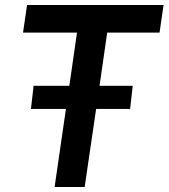

<svg xmlns="http://www.w3.org/2000/svg" viewBox="-20 -743 670 763"><path d="M197 0 242 -310H103L113.5 -402H255.5L286 -613.5H71.5L87.5 -723H630L614 -613.5H406L375.5 -402H507.5L497 -310H362L316.5 0Z"/></svg>

Font: Public Sans SemiBold
Style: Italic
Weight: 600
Italic angle: -8°
Designer: The Public Sans project authors (U.S. Web Design System). Libre Franklin designed by Pablo Impallari and Rodrigo Fuenzal
Version: Version 1.007; ttfautohint (v1.8.1) -l 8 -r 50 -G 200 -x 14 